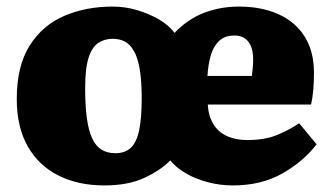

<svg xmlns="http://www.w3.org/2000/svg" viewBox="-20 -550 1009 584"><path d="M297 14Q218 14 158 -16Q98 -46 64.5 -104.5Q31 -163 31 -249Q31 -349 70 -411Q109 -473 175 -501.5Q241 -530 323 -530Q360 -530 396 -519.5Q432 -509 462.5 -491.5Q493 -474 511 -450Q551 -492 600.5 -511Q650 -530 707 -530Q775 -530 826.5 -507Q878 -484 906.5 -439Q935 -394 935 -328Q935 -303 933 -278Q931 -253 926 -232H612Q614 -197 629 -172.5Q644 -148 670.5 -136Q697 -124 732 -124Q783 -124 819 -138Q855 -152 890 -175L943 -111Q903 -59 839 -22.5Q775 14 688 14Q649 14 611.5 4Q574 -6 545 -23Q516 -40 498 -62Q467 -31 418 -8.5Q369 14 297 14ZM331 -84Q361 -84 378.5 -101Q396 -118 403.5 -155Q411 -192 411 -250Q411 -304 405 -339.5Q399 -375 387 -395.5Q375 -416 359 -424Q343 -432 323 -432Q298 -432 279 -419.5Q260 -407 249.5 -374.5Q239 -342 239 -282Q239 -230 244 -192Q249 -154 260 -130Q271 -106 288.5 -95Q306 -84 331 -84ZM611 -319H746Q748 -333 749 -345Q750 -357 750 -369Q750 -404 735.5 -423Q721 -442 693 -442Q664 -442 646.5 -425.5Q629 -409 621 -381Q613 -353 611 -319Z"/></svg>

Font: Literata 18pt ExtraBold
Style: Regular
Weight: 800
Designer: Latin by Veronika Burian and Jose Scaglione. Greek by Irene Vlachou. Cyrillic by Vera Evstafieva.
Foundry: TypeTogether
Version: Version 3.103;gftools[0.9.29]